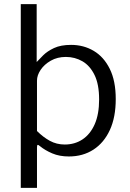

<svg xmlns="http://www.w3.org/2000/svg" viewBox="-20 -743 624 924"><path d="M156.5 -723V-444.5Q168 -457 187.8 -476.8Q207.5 -496.5 240 -511.8Q272.5 -527 322 -527Q382.5 -527 431 -498.2Q479.5 -469.5 508.2 -411.8Q537 -354 537 -266Q537 -179 508.8 -117.5Q480.5 -56 429.8 -23Q379 10 311.5 10Q266 10 231.5 -4.8Q197 -19.5 172.5 -39.5Q164 -47 161 -45.5Q158 -44 158 -33V161H80V-723ZM158 -112.5Q187.5 -83 220 -65.2Q252.5 -47.5 291.5 -47.5Q340 -47.5 377.2 -72.2Q414.5 -97 435.8 -145.2Q457 -193.5 457 -264.5Q457 -337 435 -382Q413 -427 376.8 -448Q340.5 -469 297 -469Q256 -469 224.5 -451Q193 -433 175.5 -406.8Q158 -380.5 158 -355Z"/></svg>

Font: Public Sans Thin Light
Style: Regular
Weight: 300
Version: Version 1.007